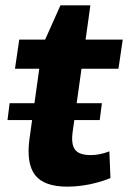

<svg xmlns="http://www.w3.org/2000/svg" viewBox="-20 -688 479 718"><path d="M232 10Q145 10 111.5 -33Q78 -76 90 -167L139 -518L206 -668H318L252 -197Q245 -149 260.5 -128.5Q276 -108 319 -108Q336 -108 353.5 -111.5Q371 -115 389 -122L393 -22Q371 -13 344 -5.5Q317 2 288 6Q259 10 232 10ZM52 -540H439L423 -431H36ZM361 -302 353 -239H8L16 -302Z"/></svg>

Font: Pathway Extreme 28pt
Style: Bold Italic
Weight: 700
Italic angle: -8°
Designer: Eduardo Rodriguez Tunni
Foundry: Eduardo Rodriguez Tunni
Version: Version 1.001;gftools[0.9.26]